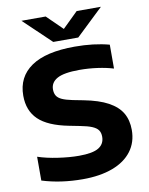

<svg xmlns="http://www.w3.org/2000/svg" viewBox="-101 -1022 859 1104"><g transform="rotate(-10 328.0 -470.0)"><path d="M55 -24.5V-163.5Q105.5 -146.5 172 -136.8Q238.5 -127 294 -127Q374.5 -127 409 -148.5Q443.5 -170 443.5 -212Q443.5 -235.5 433 -250.5Q422.5 -265.5 397.5 -276Q372.5 -286.5 327.5 -295L266.5 -307Q146 -330.5 91.8 -382.8Q37.5 -435 37.5 -522.5Q37.5 -632 123.2 -690.8Q209 -749.5 377.5 -749.5Q489 -749.5 578.5 -725.5V-586Q538 -598.5 485.8 -605.8Q433.5 -613 381.5 -613Q290.5 -613 251.2 -591.2Q212 -569.5 212 -528.5Q212 -506.5 221 -491.8Q230 -477 251.8 -467Q273.5 -457 312.5 -449L374 -437Q462 -420 515.8 -390.8Q569.5 -361.5 593.8 -319.8Q618 -278 618 -221Q618 -149.5 579 -97.5Q540 -45.5 466.8 -18Q393.5 9.5 292.5 9.5Q164 9.5 55 -24.5ZM424.5 -949H566L407 -797.5H261L102 -949H243.5L334 -860.5Z"/></g></svg>

Font: Encode Sans Expanded
Style: Bold
Weight: 700
Width: 7
Designer: Multiple Designers
Foundry: Impallari Type
Version: Version 2.000